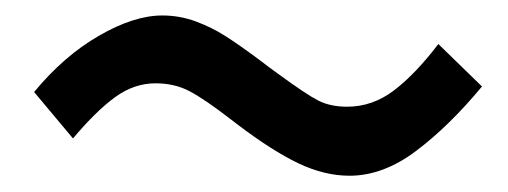

<svg xmlns="http://www.w3.org/2000/svg" viewBox="-20 -384 640 242"><path d="M279.5 -227 271 -233.5Q238 -259 219 -269Q200 -279 176 -279Q149 -279 125 -261.5Q101 -244 72 -209.5L23 -268Q60.5 -313.5 104.8 -339Q149 -364.5 184.5 -364.5Q206.5 -364.5 226.8 -357Q247 -349.5 264.2 -338.5Q281.5 -327.5 309 -307L319.5 -299L330.5 -291Q366 -265 381.2 -257.2Q396.5 -249.5 417.5 -249.5Q449.5 -249.5 476.5 -270Q503.5 -290.5 532.5 -328.5L587.5 -275Q546 -225 504.5 -193.8Q463 -162.5 420.5 -162.5Q389 -162.5 356 -178.2Q323 -194 279.5 -227Z"/></svg>

Font: JuliaMono Light
Style: Regular
Weight: 300
Monospace: yes
Designer: cormullion
Foundry: corm
Version: Version 0.054; ttfautohint (v1.8.4)